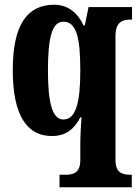

<svg xmlns="http://www.w3.org/2000/svg" viewBox="-20 -566 587 813"><path d="M232 227H538V174H535C499 174 469 167 469 112V-413C469 -474 499 -483 534 -483H539V-536H355L339 -458H334C309 -512 267 -546 210 -546C95 -546 34 -461 34 -269C34 -76 95 10 200 10C261 10 296 -22 320 -69H325C323 -40 320 9 320 48V112C320 167 290 174 255 174H232ZM248 -60C201 -60 183 -132 183 -268C183 -410 201 -474 248 -474C304 -474 320 -407 320 -267C320 -133 302 -60 248 -60Z"/></svg>

Font: Noto Serif Tamil ExtraCondensed ExtraBold
Style: Regular
Weight: 800
Width: 2
Designer: Indian Type Foundry, Tom Grace, and the Monotype Design Team
Foundry: Monotype Imaging Inc.
Version: Version 2.004